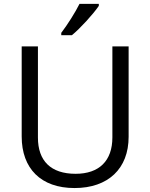

<svg xmlns="http://www.w3.org/2000/svg" viewBox="-20 -951 768 981"><path d="M293 -771H347.2C388.7 -804.7 456.1 -878.4 484.9 -920.9V-931.2H386.2C365.2 -888.7 324.2 -823.7 293 -783.2ZM554.2 -713.9V-249C554.2 -129.4 486.8 -63 366.2 -63C239.7 -63 173.8 -128.9 173.8 -248V-713.9H90.8V-253.9C90.8 -89.8 189 9.8 360.8 9.8C532.7 9.8 637.2 -89.4 637.2 -252V-713.9Z"/></svg>

Font: Open Sans
Style: Regular
Weight: 400
Foundry: Ascender Corporation
Version: Version 1.100;PS 001.100;hotconv 1.0.88;makeotf.lib2.5.64775